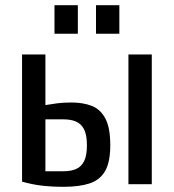

<svg xmlns="http://www.w3.org/2000/svg" viewBox="-20 -710 670 740"><path d="M225 10Q180 10 141.5 5.5Q103 1 65 -10V-500H155V-305Q178 -309 201.5 -312Q225 -315 255 -315Q300 -315 333.5 -302Q367 -289 386 -253.5Q405 -218 405 -150Q405 -85 385 -50.5Q365 -16 325 -3Q285 10 225 10ZM155 -50H225Q253 -50 273 -58.5Q293 -67 304 -88.5Q315 -110 315 -150Q315 -190 304 -211.5Q293 -233 273 -241.5Q253 -250 225 -250H155ZM475 0V-500H565V0ZM350 -580V-690H440V-580ZM190 -580V-690H280V-580Z"/></svg>

Font: Cuprum
Style: Regular
Weight: 400
Designer: Jovanny Lemonad
Foundry: Jovanny Lemonad
Version: Version 3.000